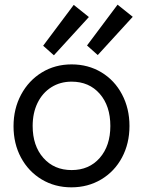

<svg xmlns="http://www.w3.org/2000/svg" viewBox="-20 -793 613 823"><path d="M38 -252Q38 -327 70.5 -387.5Q103 -448 159.5 -482.5Q216 -517 287 -517Q358 -517 414.5 -483Q471 -449 503 -388.5Q535 -328 535 -253Q535 -178 503 -118Q471 -58 414 -24Q357 10 286 10Q215 10 158.5 -24Q102 -58 70 -117.5Q38 -177 38 -252ZM453 -253Q453 -339 407.5 -391Q362 -443 287 -443Q238 -443 200 -419Q162 -395 141 -352Q120 -309 120 -253Q120 -168 166 -116Q212 -64 287 -64Q362 -64 407.5 -116Q453 -168 453 -253ZM165 -597 296 -772 361 -720 211 -556ZM353 -598 484 -773 549 -721 399 -557Z"/></svg>

Font: Bellota Text
Style: Bold
Weight: 700
Designer: Kemie Guaida
Foundry: Kemie Guaida
Version: Version 4.001